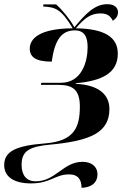

<svg xmlns="http://www.w3.org/2000/svg" viewBox="-57 -681 588 916"><path d="M332 215C375 214 408 194 408 150C408 116 382 91 337 91C244 91 209 184 113 184C70 184 46 156 46 105C46 38 85 18 183 9C377 -9 465 -50 465 -161C465 -231 412 -276 305 -281V-284C429 -295 505 -332 505 -425C505 -505 440 -544 305 -546C347 -596 377 -617 423 -617C456 -617 471 -603 481 -582C495 -590 506 -604 506 -622C506 -646 487 -661 455 -661C395 -661 352 -616 298 -551C274 -593 239 -635 211 -660H150L149 -650C204 -646 232 -643 290 -546C132 -545 85 -497 85 -449C85 -408 115 -387 190 -387C204 -493 238 -536 300 -536C347 -536 361 -503 361 -456C361 -388 334 -286 233 -286H140L138 -276H224C290 -276 324 -252 324 -173C324 -72 296 -8 159 3C18 14 -37 41 -37 107C-37 164 12 194 91 194C185 194 204 151 273 151C318 151 332 179 332 215Z"/></svg>

Font: Noto Serif Display
Style: Bold Italic
Weight: 700
Italic angle: -12°
Designer: Monotype Design Team
Foundry: Monotype Imaging Inc.
Version: Version 2.009